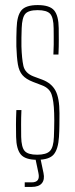

<svg xmlns="http://www.w3.org/2000/svg" viewBox="-20 -625 297 757"><path d="M126.5 5Q79.5 5 62 -16Q44.5 -37 43.5 -85Q43 -107 43 -133Q43 -159 44.5 -191H64.5Q63 -159.5 63.2 -134Q63.5 -108.5 63.5 -85Q64.5 -44 77.5 -29.5Q90.5 -15 126.5 -15Q162.5 -15 176.8 -29.5Q191 -44 192.5 -85Q193 -101 193.5 -117.5Q194 -134 194 -149.8Q194 -165.5 193.5 -179Q192 -228.5 183.2 -253.2Q174.5 -278 144.5 -289L110.5 -302Q82 -313 68.5 -328.8Q55 -344.5 50.5 -371.2Q46 -398 44.5 -442Q44 -461.5 44.5 -478Q45 -494.5 45.5 -514Q47 -563 64.2 -584Q81.5 -605 128.5 -605Q176 -605 193.5 -584Q211 -563 211.5 -514Q211.5 -493 211.8 -467.8Q212 -442.5 210.5 -410H190.5Q191.5 -431 191.8 -449Q192 -467 191.8 -483Q191.5 -499 191.5 -514Q191 -556 177.8 -570.5Q164.5 -585 128.5 -585Q92.5 -585 79.8 -570.5Q67 -556 65.5 -514Q65 -493 64.5 -476.5Q64 -460 64.5 -442Q66 -394 72.2 -365.5Q78.5 -337 111.5 -324L146.5 -311Q182.5 -297.5 198.5 -268.2Q214.5 -239 214.5 -179Q214.5 -157.5 214.2 -132.2Q214 -107 212.5 -85Q209.5 -37 191.8 -16Q174 5 126.5 5ZM77.5 112V94H104.5Q122.5 94 129 84.8Q135.5 75.5 131.5 57L119.5 0H139.5L151.5 57Q157 83 145 97.5Q133 112 104.5 112Z"/></svg>

Font: Big Shoulders Display Thin Thin
Style: Regular
Weight: 250
Version: Version 2.002